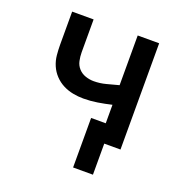

<svg xmlns="http://www.w3.org/2000/svg" viewBox="-125 -638 849 900"><g transform="rotate(20 300.0 -187.5)"><path d="M337 155V-92H410V-184Q410 -184 410 -184Q410 -184 409 -184Q375 -176 340.5 -170.5Q306 -165 271 -165Q245 -165 219 -170Q193 -175 169.5 -187Q146 -199 127.5 -218.5Q109 -238 98.5 -262.5Q88 -287 85.5 -313.5Q83 -340 83 -366V-530H190V-366Q190 -345 194.5 -324Q199 -303 213 -287.5Q227 -272 247.5 -265Q268 -258 289 -258Q320 -258 350 -266Q380 -274 410 -282V-530H517V0H436V155Z"/></g></svg>

Font: Iosevka Curly SmBdEx
Style: Regular
Weight: 600
Width: 7
Monospace: yes
Designer: Belleve Invis
Foundry: Belleve Invis
Version: Version 11.1.0; ttfautohint (v1.8.3)